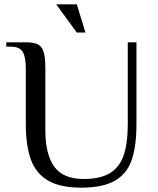

<svg xmlns="http://www.w3.org/2000/svg" viewBox="-20 -855 727 885"><path d="M99 -285V-540Q99 -591 85 -615.5Q71 -640 29 -640H9V-660H99Q136 -660 154.5 -650.5Q173 -641 181 -616Q189 -591 189 -540V-255Q189 -144 230 -87Q271 -30 366 -30Q442 -30 486.5 -57Q531 -84 550 -139Q569 -194 569 -285V-660H609V-285Q609 -181 587 -117.5Q565 -54 509.5 -22Q454 10 354 10Q258 10 202 -22.5Q146 -55 122.5 -119Q99 -183 99 -285ZM334 -705 239 -835H334L374 -705Z"/></svg>

Font: Philosopher
Style: Regular
Weight: 400
Designer: Jovanny Lemonad
Foundry: Jovanny Lemonad
Version: Version 2.000